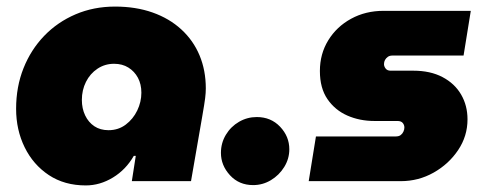

<svg xmlns="http://www.w3.org/2000/svg" viewBox="-20 -551 1477 584"><path d="M241 13Q176 13 128.5 -18.5Q81 -50 55 -103Q29 -156 29 -220Q29 -287 51.5 -343.5Q74 -400 114.5 -442Q155 -484 210 -507.5Q265 -531 330 -531Q393 -531 444 -513Q495 -495 531.5 -461.5Q568 -428 587 -382.5Q606 -337 606 -282Q606 -269 604 -252.5Q602 -236 595 -196L561 0H381L393 -77H387Q363 -35 323.5 -11Q284 13 241 13ZM310 -155Q340 -155 362.5 -172Q385 -189 397.5 -215Q410 -241 410 -269Q410 -295 399.5 -314.5Q389 -334 370.5 -345.5Q352 -357 327 -357Q299 -357 276.5 -342Q254 -327 241.5 -302Q229 -277 229 -247Q229 -221 239 -200Q249 -179 267 -167Q285 -155 310 -155Z M750 12Q707 12 679.5 -18Q652 -48 652 -86Q652 -116 667 -141Q682 -166 707 -180.5Q732 -195 761 -195Q804 -195 832 -165.5Q860 -136 860 -97Q860 -68 844.5 -43Q829 -18 804 -3Q779 12 750 12Z M919 0 941 -136H1184Q1193 -136 1198.5 -140Q1204 -144 1207 -150.5Q1210 -157 1210 -163Q1210 -171 1205 -177Q1200 -183 1189 -183H1119Q1074 -183 1036.5 -199.5Q999 -216 976 -249.5Q953 -283 953 -335Q953 -387 978.5 -428.5Q1004 -470 1048 -494Q1092 -518 1146 -518H1412L1390 -382H1173Q1165 -382 1159.5 -378Q1154 -374 1151 -368.5Q1148 -363 1148 -356Q1148 -349 1153 -342.5Q1158 -336 1168 -336H1237Q1289 -336 1326 -316.5Q1363 -297 1382.5 -263.5Q1402 -230 1402 -188Q1402 -137 1373.5 -94.5Q1345 -52 1299 -26Q1253 0 1199 0Z"/></svg>

Font: MuseoModerno Thin Black
Style: Italic
Weight: 900
Italic angle: -9°
Version: Version 1.003